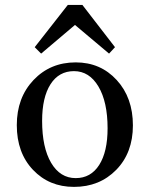

<svg xmlns="http://www.w3.org/2000/svg" viewBox="-20 -729 593 759"><path d="M279.3 -24.9Q338.9 -24.9 372.1 -76.9Q405.3 -128.9 405.3 -221.7Q405.3 -326.2 369.1 -387Q333 -447.8 272.5 -447.8Q212.9 -447.8 179.7 -396Q146.5 -344.2 146.5 -251Q146.5 -146 182.1 -85.4Q217.8 -24.9 279.3 -24.9ZM272.5 9.8Q174.3 9.8 110.4 -57.6Q46.4 -125 46.4 -234.4Q46.4 -342.8 112.5 -412.6Q178.7 -482.4 279.3 -482.4Q377.4 -482.4 441.4 -412.6Q505.4 -342.8 505.4 -233.4Q505.4 -125 439.5 -57.6Q373.5 9.8 272.5 9.8ZM411.1 -517.1 276.4 -630.4 142.6 -517.1 117.2 -542.5 248 -709.5H305.7L434.6 -542.5Z"/></svg>

Font: Kelvinch
Style: Regular
Weight: 400
Designer: Paul James MIller
Foundry: High-Logic / Made with FontCreator
Version: Version 3.30 September 23, 2016